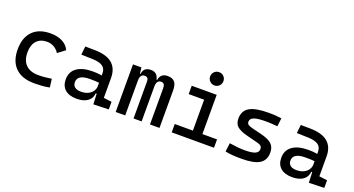

<svg xmlns="http://www.w3.org/2000/svg" viewBox="-49 -1348 3613 1962"><g transform="rotate(20 1758.0 -367.0)"><path d="M342.8 9.8Q210.4 9.8 138.4 -59.8Q66.4 -129.4 66.4 -259.8Q66.4 -386.7 134.5 -457Q202.6 -527.3 329.1 -527.3Q404.8 -527.3 458.7 -499.3Q512.7 -471.2 535.6 -419.9L456.1 -359.9Q434.1 -395.5 399.9 -415Q365.7 -434.6 325.2 -434.6Q252 -434.6 211.4 -390.4Q170.9 -346.2 170.9 -264.6Q170.9 -176.3 218.5 -129.6Q266.1 -83 354.5 -83Q390.6 -83 426.8 -86.4Q462.9 -89.8 497.1 -95.7L508.8 -4.9Q468.8 3.9 426 6.8Q383.3 9.8 342.8 9.8Z M985.4 4.9 978.5 -148.4 964.8 -191.4V-325.2Q964.8 -377 928.5 -401.1Q892.1 -425.3 820.3 -427.2L696.3 -430.7L706.1 -522.5L810.5 -521Q939 -519 1001.2 -465.6Q1063.5 -412.1 1063.5 -309.6V-93.8L1151.4 -83V0ZM802.7 9.8Q721.7 9.8 677.2 -29.3Q632.8 -68.4 632.8 -139.6Q632.8 -221.7 694.1 -265.6Q755.4 -309.6 867.2 -309.6Q913.6 -309.6 950 -304Q986.3 -298.3 1014.6 -287.1L993.2 -216.8Q960.4 -224.1 929.2 -225.3Q897.9 -226.6 865.2 -226.6Q730.5 -226.6 730.5 -144.5Q730.5 -110.4 753.7 -91.8Q776.9 -73.2 819.3 -73.2Q867.7 -73.2 900.1 -89.8Q932.6 -106.4 948.7 -132.3Q964.8 -158.2 964.8 -185.5V-242.2L995.1 -109.4H954.1L970.7 -125Q970.7 -80.1 950 -50Q929.2 -20 891.6 -5.1Q854 9.8 802.7 9.8Z M1599.6 0V-395.5Q1599.6 -449.2 1559.6 -449.2Q1508.8 -449.2 1508.8 -378.9L1473.6 -453.1H1513.7Q1516.1 -483.4 1537.8 -505.4Q1559.6 -527.3 1600.6 -527.3Q1654.3 -527.3 1678.7 -498.5Q1703.1 -469.7 1703.1 -405.3V0ZM1226.6 0V-517.6H1318.4L1330.1 -408.2V0ZM1420.9 0V-405.3Q1420.9 -449.2 1379.9 -449.2Q1330.1 -449.2 1330.1 -378.9L1299.8 -453.1H1333Q1338.9 -527.3 1421.9 -527.3Q1462.4 -527.3 1485.6 -499.5Q1508.8 -471.7 1508.8 -415V0Z M2033.2 0V-488.3H2136.7V0ZM1835.9 0V-90.8H2043V0ZM2127 0V-90.8H2295.9V0ZM1865.2 -426.8V-517.6H2136.7V-426.8ZM2081.5 -599.6Q2051.8 -599.6 2030.5 -620.8Q2009.3 -642.1 2009.3 -671.9Q2009.3 -702.1 2030.5 -723.1Q2051.8 -744.1 2081.5 -744.1Q2111.8 -744.1 2132.8 -723.1Q2153.8 -702.1 2153.8 -671.9Q2153.8 -642.1 2132.8 -620.8Q2111.8 -599.6 2081.5 -599.6Z M2596.7 9.8Q2538.1 9.8 2496.3 6.3Q2454.6 2.9 2419.9 -4.9L2431.6 -98.6Q2482.9 -90.8 2522.2 -86.9Q2561.5 -83 2596.7 -83Q2675.3 -83 2710.7 -98.4Q2746.1 -113.8 2746.1 -147.5Q2746.1 -170.9 2733.6 -182.4Q2721.2 -193.8 2695.3 -200.2L2576.2 -230.5Q2499.5 -250 2463.6 -278.8Q2427.7 -307.6 2427.7 -366.2Q2427.7 -451.2 2492.9 -489.3Q2558.1 -527.3 2703.1 -527.3Q2740.7 -527.3 2773.2 -525.1Q2805.7 -522.9 2839.8 -517.6L2829.1 -427.7Q2789.6 -431.6 2759.3 -433.1Q2729 -434.6 2700.2 -434.6Q2613.3 -434.6 2574.2 -419.7Q2535.2 -404.8 2535.2 -371.1Q2535.2 -348.6 2551.3 -338.6Q2567.4 -328.6 2600.6 -320.3L2696.3 -296.9Q2777.8 -277.3 2815.7 -244.6Q2853.5 -211.9 2853.5 -149.4Q2853.5 -65.9 2792.5 -28.1Q2731.4 9.8 2596.7 9.8Z M3329.1 4.9 3322.3 -148.4 3308.6 -191.4V-325.2Q3308.6 -377 3272.2 -401.1Q3235.8 -425.3 3164.1 -427.2L3040 -430.7L3049.8 -522.5L3154.3 -521Q3282.7 -519 3345 -465.6Q3407.2 -412.1 3407.2 -309.6V-93.8L3495.1 -83V0ZM3146.5 9.8Q3065.4 9.8 3021 -29.3Q2976.6 -68.4 2976.6 -139.6Q2976.6 -221.7 3037.8 -265.6Q3099.1 -309.6 3210.9 -309.6Q3257.3 -309.6 3293.7 -304Q3330.1 -298.3 3358.4 -287.1L3336.9 -216.8Q3304.2 -224.1 3272.9 -225.3Q3241.7 -226.6 3209 -226.6Q3074.2 -226.6 3074.2 -144.5Q3074.2 -110.4 3097.4 -91.8Q3120.6 -73.2 3163.1 -73.2Q3211.4 -73.2 3243.9 -89.8Q3276.4 -106.4 3292.5 -132.3Q3308.6 -158.2 3308.6 -185.5V-242.2L3338.9 -109.4H3297.9L3314.5 -125Q3314.5 -80.1 3293.7 -50Q3272.9 -20 3235.4 -5.1Q3197.8 9.8 3146.5 9.8Z"/></g></svg>

Font: Cascadia Code
Style: Regular
Weight: 400
Monospace: yes
Designer: Aaron Bell
Foundry: Saja Typeworks
Version: Version 2106.017